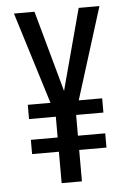

<svg xmlns="http://www.w3.org/2000/svg" viewBox="-52 -753 533 792"><g transform="rotate(-5 214.5 -357.0)"><path d="M214 -378 304 -714H390L271 -334H368V-275H255V-189H368V-130H255V0H171V-130H60V-189H171V-275H60V-334H154L36 -714H121Z"/></g></svg>

Font: Noto Sans ExtraCondensed
Style: Regular
Weight: 400
Width: 2
Designer: Monotype Design Team
Foundry: Monotype Imaging Inc.
Version: Version 2.013; ttfautohint (v1.8.4.7-5d5b)